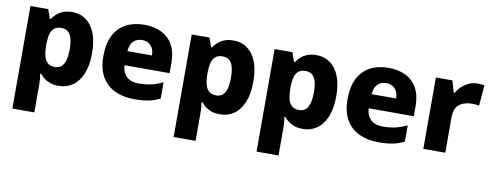

<svg xmlns="http://www.w3.org/2000/svg" viewBox="-65 -887 3712 1455"><g transform="rotate(10 1790.5 -159.5)"><path d="M392 -559Q484 -559 539 -486.5Q594 -414 594 -276Q594 -182 567 -118Q540 -54 493.5 -22Q447 10 387 10Q348 10 320.5 0Q293 -10 273.5 -25.5Q254 -41 241 -57H234Q237 -38 239 -17Q241 4 241 28V240H72V-549H209L233 -479H241Q255 -501 275.5 -519Q296 -537 325 -548Q354 -559 392 -559ZM333 -426Q299 -426 279.5 -411Q260 -396 251 -366.5Q242 -337 241 -292V-277Q241 -228 249.5 -194.5Q258 -161 278.5 -143.5Q299 -126 335 -126Q364 -126 383.5 -142.5Q403 -159 412.5 -193Q422 -227 422 -278Q422 -355 400 -390.5Q378 -426 333 -426Z M947 -559Q1025 -559 1081.5 -530.5Q1138 -502 1168.5 -446.5Q1199 -391 1199 -309V-231H852Q854 -177 887 -145Q920 -113 981 -113Q1034 -113 1077 -123Q1120 -133 1166 -155V-30Q1126 -9 1080 0.5Q1034 10 967 10Q884 10 819.5 -20Q755 -50 718.5 -112.5Q682 -175 682 -271Q682 -369 715 -432.5Q748 -496 808 -527.5Q868 -559 947 -559ZM950 -442Q911 -442 885.5 -417.5Q860 -393 855 -340H1044Q1044 -369 1033.5 -392Q1023 -415 1002 -428.5Q981 -442 950 -442Z M1633 -559Q1725 -559 1780 -486.5Q1835 -414 1835 -276Q1835 -182 1808 -118Q1781 -54 1734.5 -22Q1688 10 1628 10Q1589 10 1561.5 0Q1534 -10 1514.5 -25.5Q1495 -41 1482 -57H1475Q1478 -38 1480 -17Q1482 4 1482 28V240H1313V-549H1450L1474 -479H1482Q1496 -501 1516.5 -519Q1537 -537 1566 -548Q1595 -559 1633 -559ZM1574 -426Q1540 -426 1520.5 -411Q1501 -396 1492 -366.5Q1483 -337 1482 -292V-277Q1482 -228 1490.5 -194.5Q1499 -161 1519.5 -143.5Q1540 -126 1576 -126Q1605 -126 1624.5 -142.5Q1644 -159 1653.5 -193Q1663 -227 1663 -278Q1663 -355 1641 -390.5Q1619 -426 1574 -426Z M2271 -559Q2363 -559 2418 -486.5Q2473 -414 2473 -276Q2473 -182 2446 -118Q2419 -54 2372.5 -22Q2326 10 2266 10Q2227 10 2199.5 0Q2172 -10 2152.5 -25.5Q2133 -41 2120 -57H2113Q2116 -38 2118 -17Q2120 4 2120 28V240H1951V-549H2088L2112 -479H2120Q2134 -501 2154.5 -519Q2175 -537 2204 -548Q2233 -559 2271 -559ZM2212 -426Q2178 -426 2158.5 -411Q2139 -396 2130 -366.5Q2121 -337 2120 -292V-277Q2120 -228 2128.5 -194.5Q2137 -161 2157.5 -143.5Q2178 -126 2214 -126Q2243 -126 2262.5 -142.5Q2282 -159 2291.5 -193Q2301 -227 2301 -278Q2301 -355 2279 -390.5Q2257 -426 2212 -426Z M2826 -559Q2904 -559 2960.5 -530.5Q3017 -502 3047.5 -446.5Q3078 -391 3078 -309V-231H2731Q2733 -177 2766 -145Q2799 -113 2860 -113Q2913 -113 2956 -123Q2999 -133 3045 -155V-30Q3005 -9 2959 0.5Q2913 10 2846 10Q2763 10 2698.5 -20Q2634 -50 2597.5 -112.5Q2561 -175 2561 -271Q2561 -369 2594 -432.5Q2627 -496 2687 -527.5Q2747 -559 2826 -559ZM2829 -442Q2790 -442 2764.5 -417.5Q2739 -393 2734 -340H2923Q2923 -369 2912.5 -392Q2902 -415 2881 -428.5Q2860 -442 2829 -442Z M3511 -559Q3524 -559 3540 -557.5Q3556 -556 3565 -554L3551 -396Q3542 -398 3528 -399.5Q3514 -401 3497 -401Q3473 -401 3449 -395.5Q3425 -390 3405 -376.5Q3385 -363 3373 -338.5Q3361 -314 3361 -275V0H3192V-549H3319L3345 -459H3352Q3368 -487 3392 -509.5Q3416 -532 3446.5 -545.5Q3477 -559 3511 -559Z"/></g></svg>

Font: Noto Sans Hebrew ExtraBold
Style: Regular
Weight: 800
Designer: Monotype Design Team
Foundry: Monotype Imaging Inc.
Version: Version 2.003